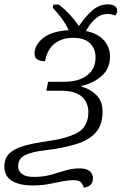

<svg xmlns="http://www.w3.org/2000/svg" viewBox="-68 -681 556 878"><path d="M315 177Q310 159 300.5 151Q291 143 270 143Q242 143 214 149Q186 155 153.5 161Q121 167 80 167Q21 167 -13.5 146Q-48 125 -48 81Q-48 42 -24.5 20Q-1 -2 41.5 -14Q84 -26 141 -34Q238 -47 287 -74.5Q336 -102 336 -169Q336 -212 306 -239Q276 -266 212 -266H144L152 -307H225Q292 -307 330.5 -336.5Q369 -366 369 -419Q369 -458 343.5 -483Q318 -508 267 -508Q215 -508 181.5 -481.5Q148 -455 138 -401Q117 -401 103.5 -408.5Q90 -416 90 -437Q90 -474 128 -506Q166 -538 246 -543Q233 -572 212.5 -599Q192 -626 173 -646L176 -660H201Q254 -619 293 -562Q323 -606 354.5 -633.5Q386 -661 425 -661Q445 -661 456.5 -653.5Q468 -646 468 -631Q468 -619 458 -610Q444 -617 424 -617Q393 -617 368.5 -595.5Q344 -574 325 -539Q378 -529 406.5 -497.5Q435 -466 435 -423Q435 -366 395.5 -332.5Q356 -299 304 -288V-285Q343 -275 372 -247Q401 -219 401 -171Q401 -110 370 -75Q339 -40 280.5 -22Q222 -4 140 6Q78 13 46.5 28.5Q15 44 15 79Q15 101 32.5 114.5Q50 128 87 128Q130 128 164 118.5Q198 109 229.5 99Q261 89 296 89Q327 89 342 101.5Q357 114 357 134Q357 172 315 177Z"/></svg>

Font: Noto Serif Light
Style: Italic
Weight: 300
Italic angle: -12°
Designer: Monotype Design Team
Foundry: Monotype Imaging Inc.
Version: Version 2.013